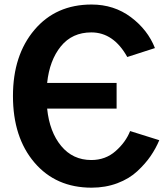

<svg xmlns="http://www.w3.org/2000/svg" viewBox="-20 -824 752 861"><path d="M38.1 -393.6Q38.1 -576.2 134.3 -689.9Q230.5 -803.7 390.6 -803.7Q491.2 -803.7 566.9 -747.1Q642.6 -690.4 674.8 -608.4L550.8 -568.4Q489.3 -678.7 389.6 -678.7Q303.7 -678.7 252.9 -616.2Q202.1 -553.7 191.4 -452.1H502.9V-336.9H191.4Q202.1 -232.4 254.4 -169.4Q306.6 -106.4 389.6 -106.4Q453.1 -106.4 498.5 -146.5Q543.9 -186.5 563.5 -236.3L694.3 -195.3Q678.7 -158.2 655.3 -124Q631.8 -89.8 595.7 -56.2Q559.6 -22.5 506.3 -2.4Q453.1 17.6 390.6 17.6Q230.5 17.6 134.3 -95.2Q38.1 -208 38.1 -393.6Z"/></svg>

Font: Gothic A1 ExtraBold
Style: Regular
Weight: 800
Designer: HanYang I&C Co.,Ltd.
Foundry: HanYang I&C Co.,Ltd.
Version: Version 2.50